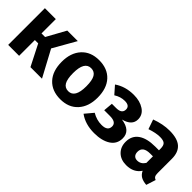

<svg xmlns="http://www.w3.org/2000/svg" viewBox="84 -1248 1964 1964"><g transform="rotate(45 1066.5 -265.5)"><path d="M537 -531 397 -285 550 0H383L267 -228H219V0H61V-531H219V-324H271L385 -531Z M830 -548Q952 -548 1021 -473.5Q1090 -399 1090 -265Q1090 -136 1020.5 -59.5Q951 17 830 17Q709 17 639.5 -57.5Q570 -132 570 -266Q570 -395 639.5 -471.5Q709 -548 830 -548ZM830 -432Q734 -432 734 -266Q734 -179 757.5 -139Q781 -99 830 -99Q926 -99 926 -265Q926 -352 902.5 -392Q879 -432 830 -432Z M1332 -548Q1421 -548 1480.5 -508.5Q1540 -469 1540 -401Q1540 -313 1424 -283Q1566 -263 1566 -153Q1566 -70 1498.5 -26.5Q1431 17 1320 17Q1191 17 1104 -47L1178 -135Q1243 -96 1315 -96Q1403 -96 1403 -162Q1403 -222 1311 -222H1228L1237 -324H1299Q1381 -324 1381 -385Q1381 -439 1310 -439Q1249 -439 1193 -403L1120 -486Q1209 -548 1332 -548Z M2069 -154Q2069 -124 2077.5 -110Q2086 -96 2105 -89L2072 14Q2023 10 1992.5 -7Q1962 -24 1944 -62Q1892 17 1784 17Q1705 17 1658 -29Q1611 -75 1611 -149Q1611 -236 1675.5 -282Q1740 -328 1860 -328H1914V-351Q1914 -398 1894 -415.5Q1874 -433 1824 -433Q1767 -433 1685 -405L1649 -509Q1754 -548 1849 -548Q1963 -548 2016 -501Q2069 -454 2069 -360ZM1830 -96Q1883 -96 1914 -146V-241H1875Q1769 -241 1769 -163Q1769 -131 1785 -113.5Q1801 -96 1830 -96Z"/></g></svg>

Font: Fira Sans
Style: Bold
Weight: 700
Designer: bBox Type GmbH & Carrois Corporate GbR & Edenspiekermann AG
Foundry: bBox Type GmbH & Carrois Corporate GbR & Edenspiekermann AG
Version: Version 4.301;PS 004.301;hotconv 1.0.88;makeotf.lib2.5.64775